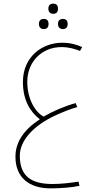

<svg xmlns="http://www.w3.org/2000/svg" viewBox="-20 -720 517 1056"><path d="M273 -644C289 -644 299 -653 299 -672C299 -691 290 -700 273 -700C254 -700 246 -689 246 -672C246 -656 255 -644 273 -644ZM221 -560C237 -560 247 -569 247 -588C247 -607 238 -616 221 -616C202 -616 194 -605 194 -588C194 -572 203 -560 221 -560ZM326 -560C342 -560 352 -569 352 -588C352 -607 343 -616 326 -616C307 -616 299 -605 299 -588C299 -572 308 -560 326 -560ZM258 316C313 316 378 311 417 302L412 279C366 286 317 292 269 292C154 292 89 251 89 137C89 51 166 -29 280 -83C318 -101 365 -120 405 -131L396 -153C332 -135 273 -109 220 -79C179 -99 130 -169 130 -270C130 -380 210 -461 318 -461C361 -461 393 -450 420 -440L432 -461C404 -474 367 -485 322 -485C213 -485 106 -409 106 -269C106 -167 148 -103 199 -64C112 -7 65 60 65 142C65 257 141 316 258 316Z"/></svg>

Font: Noto Kufi Arabic Thin
Style: Regular
Weight: 100
Designer: Monotype Design Team, David Williams, Khaled Hosny
Foundry: Google LLC
Version: Version 2.109